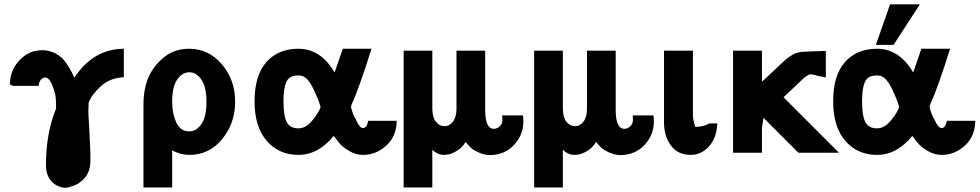

<svg xmlns="http://www.w3.org/2000/svg" viewBox="-20 -708 4541 890"><path d="M26 -317Q27 -370 53.5 -408Q80 -446 121 -465Q164 -481 205 -472Q240 -464 269 -438Q299 -405 325 -348Q412 -481 554 -482V-350Q489 -347 446.5 -307.5Q404 -268 391 -232Q389 -194 390 -175.5Q391 -157 394 -107Q397 -57 398 -23Q399 -7 399 34Q400 86 372 117.5Q344 149 307 157Q293 164 273.5 161.5Q254 159 237 148Q193 119 193 58Q193 -91 240 -205V-202Q240 -258 235 -273Q216 -349 189 -349Q180 -349 170.5 -339.5Q161 -330 159 -310H40Z M645 161V-222Q645 -304 674 -362Q700 -412 746 -447Q792 -482 857 -482Q947 -482 1008.5 -410Q1070 -338 1070 -236Q1070 -137 1010 -63.5Q950 10 858 10Q817 10 778 -11V161ZM778 -236Q778 -182 797 -140.5Q816 -99 858 -99Q890 -99 913.5 -132.5Q937 -166 937 -236Q937 -305 913.5 -339Q890 -373 858 -373Q825 -373 801.5 -339.5Q778 -306 778 -236Z M1160 -238Q1160 -359 1215 -420.5Q1270 -482 1363 -482Q1467 -482 1531 -372Q1565 -469 1569 -482H1702Q1646 -303 1611 -226Q1607 -216 1607 -213Q1607 -209 1613.5 -189Q1620 -169 1629 -155Q1647 -114 1663 -114Q1668 -114 1672.5 -117.5Q1677 -121 1679.5 -125.5Q1682 -130 1683.5 -135Q1685 -140 1686 -144L1687 -148H1819Q1818 -76 1770.5 -33Q1723 10 1663 10Q1630 10 1600 -7.5Q1570 -25 1557.5 -39.5Q1545 -54 1527 -78Q1455 10 1363 10Q1273 10 1216.5 -55Q1160 -120 1160 -238ZM1294 -240Q1294 -172 1309 -142.5Q1324 -113 1363 -113Q1394 -113 1420 -141Q1446 -169 1461 -199Q1462 -202 1464 -207Q1466 -212 1466 -213Q1457 -244 1442 -276V-275Q1411 -351 1376 -357Q1363 -359 1357 -358Q1320 -357 1307 -327.5Q1294 -298 1294 -240Z M1851 161V-473H1984V-205V-203Q1985 -162 2001.5 -142.5Q2018 -123 2040 -123Q2063 -123 2079.5 -144Q2096 -165 2096 -205V-473H2229V-198Q2229 -111 2269 -111Q2284 -111 2296.5 -122.5Q2309 -134 2309 -152L2308 -173H2404Q2406 -161 2406 -145Q2406 -83 2363 -36.5Q2320 10 2251 11Q2222 10 2197 -2Q2172 -14 2163 -22.5Q2154 -31 2138 -50Q2116 -11 2064 7Q2049 10 2034 10Q2005 8 1984 -14V161Z M2456 161V-473H2589V-205V-203Q2590 -162 2606.5 -142.5Q2623 -123 2645 -123Q2668 -123 2684.5 -144Q2701 -165 2701 -205V-473H2834V-198Q2834 -111 2874 -111Q2889 -111 2901.5 -122.5Q2914 -134 2914 -152L2913 -173H3009Q3011 -161 3011 -145Q3011 -83 2968 -36.5Q2925 10 2856 11Q2827 10 2802 -2Q2777 -14 2768 -22.5Q2759 -31 2743 -50Q2721 -11 2669 7Q2654 10 2639 10Q2610 8 2589 -14V161Z M3058 -140V-473H3192V-174V-170Q3192 -157 3202 -120Q3243 -120 3268 -136H3305Q3302 -68 3266 -29Q3230 10 3182 10Q3122 10 3090 -33.5Q3058 -77 3058 -140Z M3378 0V-473H3512V-329Q3529 -345 3552 -366.5Q3575 -388 3585.5 -398Q3596 -408 3610.5 -421.5Q3625 -435 3632.5 -440Q3640 -445 3650.5 -452Q3661 -459 3668.5 -461.5Q3676 -464 3685.5 -466Q3695 -468 3706 -468Q3710 -469 3808 -472V-349Q3789 -352 3774.5 -355.5Q3760 -359 3756 -360.5Q3752 -362 3745 -363Q3738 -364 3733 -363Q3727 -361 3712 -351Q3699 -340 3667 -309Q3635 -278 3612 -257L3869 0H3681L3519 -162L3512 -115V0Z M4040 -500 4106 -688H4244L4122 -500ZM3842 -238Q3842 -359 3897 -420.5Q3952 -482 4045 -482Q4149 -482 4213 -372Q4247 -469 4251 -482H4384Q4328 -303 4293 -226Q4289 -216 4289 -213Q4289 -209 4295.5 -189Q4302 -169 4311 -155Q4329 -114 4345 -114Q4350 -114 4354.5 -117.5Q4359 -121 4361.5 -125.5Q4364 -130 4365.5 -135Q4367 -140 4368 -144L4369 -148H4501Q4500 -76 4452.5 -33Q4405 10 4345 10Q4312 10 4282 -7.5Q4252 -25 4239.5 -39.5Q4227 -54 4209 -78Q4137 10 4045 10Q3955 10 3898.5 -55Q3842 -120 3842 -238ZM3976 -240Q3976 -172 3991 -142.5Q4006 -113 4045 -113Q4076 -113 4102 -141Q4128 -169 4143 -199Q4144 -202 4146 -207Q4148 -212 4148 -213Q4139 -244 4124 -276V-275Q4093 -351 4058 -357Q4045 -359 4039 -358Q4002 -357 3989 -327.5Q3976 -298 3976 -240Z"/></svg>

Font: Coval
Style: ExtraBold
Weight: 800
Foundry: Context Ltd
Version: Version 001.000